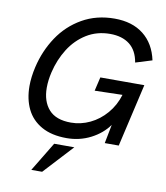

<svg xmlns="http://www.w3.org/2000/svg" viewBox="-98 -782 938 1083"><g transform="rotate(10 371.5 -240.0)"><path d="M63 -243.7Q63 -294.9 76.7 -354Q99.1 -450.2 151.6 -529.1Q204.1 -607.9 285.6 -654.5Q367.2 -701.2 470.7 -701.2Q572.3 -701.2 636.7 -650.4Q701.2 -599.6 721.2 -506.3L627 -477.1Q615.7 -544.9 572.8 -578.4Q529.8 -611.8 460.9 -611.8Q385.3 -611.8 325.9 -575Q266.6 -538.1 228 -476.8Q189.5 -415.5 171.9 -341.3Q160.6 -293.5 160.6 -251.5Q160.6 -172.9 201.7 -126.7Q242.7 -80.6 328.6 -80.6Q384.8 -80.6 437.3 -105.5Q489.7 -130.4 529.8 -177Q569.8 -223.6 588.4 -285.2L429.7 -281.2L448.2 -360.4H700.2L617.2 0H537.1L558.1 -107.9Q520.5 -55.2 457.3 -22.7Q394 9.8 319.8 9.8Q233.4 9.8 175.8 -22.7Q118.2 -55.2 90.6 -112.1Q63 -168.9 63 -243.7ZM155.3 220.7 256.8 53.2H372.1L217.3 220.7Z"/></g></svg>

Font: Acari Sans Medium
Style: Italic
Weight: 500
Italic angle: -13°
Designer: Alfredo Marco Pradil and Stefan Peev
Foundry: Hanken Design Co.
Version: Version 1.045